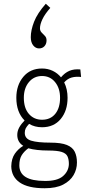

<svg xmlns="http://www.w3.org/2000/svg" viewBox="-20 -831 478 1023"><path d="M204 -153Q165 -153 135 -171Q122 -157 117 -147Q112 -137 112 -123Q112 -92 146 -81.5Q180 -71 249 -71Q306 -71 336.5 -58.5Q367 -46 378.5 -22Q390 2 390 35Q390 71 372 102Q354 133 316.5 152.5Q279 172 218 172Q130 172 85.5 141.5Q41 111 40 55Q41 14 59 -12Q77 -38 104 -54Q72 -74 72 -112Q72 -133 82.5 -152Q93 -171 111 -189Q67 -233 67 -310Q67 -377 104 -421.5Q141 -466 204 -466Q235 -466 261 -453.5Q287 -441 305 -419Q325 -443 349.5 -453.5Q374 -464 408 -461L412 -421Q384 -424 362 -418Q340 -412 322 -392Q340 -356 340 -310Q340 -241 303.5 -197Q267 -153 204 -153ZM204 -193Q249 -193 274.5 -224.5Q300 -256 300 -310Q300 -361 273.5 -393.5Q247 -426 204 -426Q161 -426 134 -393.5Q107 -361 107 -310Q107 -255 134 -224Q161 -193 204 -193ZM218 133Q285 134 315.5 107.5Q346 81 347 43Q347 18 339.5 2Q332 -14 308.5 -21.5Q285 -29 238 -29Q206 -29 179 -32Q152 -35 131 -41Q109 -25 96 -4.5Q83 16 83 50Q83 133 218 133ZM224 -811 248 -789Q219 -756 206 -728.5Q193 -701 193 -680Q193 -667 201.5 -658Q210 -649 219 -640Q228 -631 228 -616Q228 -597 217 -585Q206 -573 188 -573Q170 -573 157 -589Q144 -605 144 -633Q144 -670 161.5 -715Q179 -760 224 -811Z"/></svg>

Font: Inconsolata SemiCondensed Light
Style: Regular
Weight: 300
Width: 4
Monospace: yes
Designer: Raph Levien, Cyreal, Brenton Simpson
Foundry: Raph Levien, Cyreal, Google
Version: Version 3.100; ttfautohint (v1.8.4.7-5d5b)